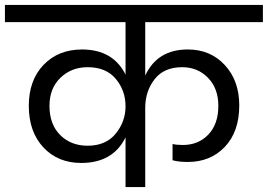

<svg xmlns="http://www.w3.org/2000/svg" viewBox="-47 -760 1088 780"><path d="M463 0V-202Q412 -98 283 -98Q188 -98 129 -161.5Q70 -225 70 -330Q70 -434 130 -496.5Q190 -559 286 -559Q412 -559 463 -457V-670H-27V-740H1021V-670H543V-453Q592 -559 716 -559Q808 -559 866.5 -495.5Q925 -432 925 -332Q925 -225 866.5 -163.5Q808 -102 716 -102Q679 -102 654 -109V-175Q670 -171 696 -171Q759 -171 799.5 -213.5Q840 -256 840 -330Q840 -401 798 -444Q756 -487 693 -487Q619 -487 581 -438Q543 -389 543 -322V0ZM309 -168Q383 -168 423 -217Q463 -266 463 -328Q463 -392 423.5 -439.5Q384 -487 309 -487Q243 -487 198.5 -444Q154 -401 154 -330Q154 -255 197.5 -211.5Q241 -168 309 -168Z"/></svg>

Font: SVN-Poppins
Style: Regular
Weight: 400
Designer: Ninad Kale (Devanagari), Jonny Pinhorn (Latin)
Foundry: Indian Type Foundry
Version: Version 3.002 2017